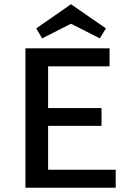

<svg xmlns="http://www.w3.org/2000/svg" viewBox="-20 -886 623 906"><path d="M179 -705 151 -752 315 -866 480 -752 451 -705 315 -774ZM526 -85V0H100V-658H497V-573H207V-376H459V-292H207V-85Z"/></svg>

Font: Ysabeau Infant Semibold
Style: Regular
Weight: 600
Designer: Christian Thalmann (Catharsis Fonts)
Version: Version 0.003